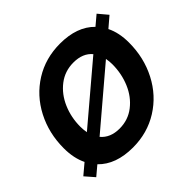

<svg xmlns="http://www.w3.org/2000/svg" viewBox="-185 -990 1218 1218"><g transform="rotate(-45 424.5 -381.0)"><path d="M849 -685 780 -626Q812 -562 812 -473Q812 -338 754 -226Q696 -114 592.5 -49Q489 16 359 16Q206 16 124 -69L61 -16L7 -78L77 -137Q45 -202 45 -291Q45 -426 103 -537.5Q161 -649 264 -713.5Q367 -778 498 -778Q650 -778 732 -694L796 -748ZM221 -260 600 -581Q557 -633 473 -633Q396 -633 337.5 -588Q279 -543 247.5 -470Q216 -397 216 -314Q216 -288 221 -260ZM635 -503 257 -182Q301 -129 384 -129Q461 -129 519.5 -174.5Q578 -220 609 -293.5Q640 -367 640 -451Q640 -476 635 -503Z"/></g></svg>

Font: Open Sauce One ExtraBold Italic
Style: Regular
Weight: 800
Italic angle: -10°
Designer: Alfredo Marco Pradil
Foundry: Creative Sauce Fz LLC
Version: Version 1.477